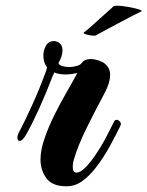

<svg xmlns="http://www.w3.org/2000/svg" viewBox="-20 -645 517 673"><path d="M213 8Q163 8 142.5 -20.5Q122 -49 122 -86Q122 -119 136 -159.5Q150 -200 170.5 -241.5Q191 -283 213 -321Q235 -359 251 -389Q241 -387 230.5 -385.5Q220 -384 210 -384Q187 -384 170 -391Q169 -387 167 -383Q165 -379 164 -377Q142 -319 117 -264Q92 -209 72 -174Q59 -151 49 -151Q41 -151 41 -163Q41 -171 45 -178Q65 -216 91.5 -274Q118 -332 140 -392Q141 -394 142.5 -399.5Q144 -405 145 -409Q132 -425 132 -451Q132 -468 141 -484.5Q150 -501 169 -501Q180 -501 189.5 -493Q199 -485 199 -468Q199 -448 185 -424Q187 -417 198 -413.5Q209 -410 222 -410Q236 -410 249.5 -414Q263 -418 268 -426Q277 -438 298 -438Q316 -438 338 -428Q350 -422 358 -410.5Q366 -399 366 -382Q366 -352 340 -306Q312 -254 282.5 -194Q253 -134 239 -86Q235 -73 235 -61Q235 -40 248 -40Q262 -40 279.5 -58Q297 -76 314 -101Q336 -133 354.5 -169Q373 -205 380 -219Q383 -225 389 -225Q395 -225 400.5 -218.5Q406 -212 402 -204Q389 -177 366 -134.5Q343 -92 314 -55Q293 -28 268 -10Q243 8 213 8ZM316 -521Q312 -519 300 -520.5Q288 -522 279 -525.5Q270 -529 275 -532Q287 -541 307 -559Q327 -577 347 -595Q367 -613 377 -622Q380 -625 391 -625Q405 -625 427.5 -621Q450 -617 465.5 -612.5Q481 -608 475 -605Q463 -599 439.5 -587Q416 -575 390 -561Q364 -547 343.5 -536Q323 -525 316 -521Z"/></svg>

Font: Praise
Style: Regular
Weight: 400
Designer: Robert E. Leuschke
Foundry: Robert E. Leuschke
Version: Version 1.100; ttfautohint (v1.8.3)